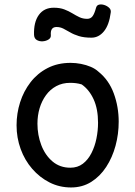

<svg xmlns="http://www.w3.org/2000/svg" viewBox="-20 -823 595 846"><path d="M291 -546Q314 -546 337 -541.5Q360 -537 380 -528.5Q400 -520 414 -507Q460 -470 481.5 -411Q503 -352 503 -287Q503 -232 489 -180.5Q475 -129 448 -87.5Q421 -46 382 -21.5Q343 3 293 3Q242 3 198.5 -19Q155 -41 122 -79Q89 -117 71 -166.5Q53 -216 53 -271Q53 -323 68.5 -372Q84 -421 114.5 -460.5Q145 -500 189.5 -523Q234 -546 291 -546ZM145 -278Q145 -228 162 -183.5Q179 -139 211.5 -111.5Q244 -84 290 -84Q322 -84 345 -101.5Q368 -119 383 -148.5Q398 -178 405 -213Q412 -248 412 -282Q412 -343 392.5 -385.5Q373 -428 340 -451Q327 -455 314.5 -456.5Q302 -458 289 -458Q255 -458 228 -443.5Q201 -429 182.5 -403.5Q164 -378 154.5 -346Q145 -314 145 -278ZM383 -657Q350 -657 327.5 -664Q305 -671 289 -680.5Q273 -690 259 -697Q245 -704 229 -704Q201 -704 204 -668Q205 -656 194 -649Q183 -642 168.5 -641Q154 -640 142.5 -646.5Q131 -653 130 -669Q128 -725 151 -757Q174 -789 217 -789Q244 -789 263.5 -781.5Q283 -774 298.5 -764.5Q314 -755 329.5 -747.5Q345 -740 364 -740Q379 -740 387.5 -751Q396 -762 403 -788Q406 -800 416.5 -802.5Q427 -805 439.5 -801Q452 -797 461 -788.5Q470 -780 468 -768Q461 -713 438 -685Q415 -657 383 -657Z"/></svg>

Font: Playpen Sans Hebrew
Style: Regular
Weight: 400
Designer: Tom Grace, Laura Meseguer, Veronika Burian, José Scaglione
Foundry: TypeTogether
Version: Version 2.000